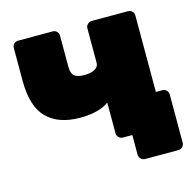

<svg xmlns="http://www.w3.org/2000/svg" viewBox="-96 -616 829 827"><g transform="rotate(-15 319.0 -203.0)"><path d="M451 114Q441 114 433 106Q425 98 425 88V0H398L358 -153H600Q611 -153 618.5 -145.5Q626 -138 626 -127V88Q626 98 618.5 106Q611 114 600 114ZM383 0Q373 0 365 -7.5Q357 -15 357 -26V-163Q336 -147 303 -138.5Q270 -130 228 -130Q132 -130 80.5 -181.5Q29 -233 29 -348V-494Q29 -505 36.5 -512.5Q44 -520 55 -520H209Q220 -520 227.5 -512.5Q235 -505 235 -494V-357Q235 -326 248 -314.5Q261 -303 294 -303Q321 -303 339 -312.5Q357 -322 357 -340V-494Q357 -505 365 -512.5Q373 -520 383 -520H545Q556 -520 563.5 -512.5Q571 -505 571 -494V-26Q571 -15 563.5 -7.5Q556 0 545 0Z"/></g></svg>

Font: Rubik Light ExtraBold
Style: Regular
Weight: 800
Version: Version 2.104